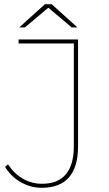

<svg xmlns="http://www.w3.org/2000/svg" viewBox="-20 -887 517 910"><path d="M178 3Q125 3 78.5 -23.5Q32 -50 4 -96L18 -108Q47 -64 88.5 -40Q130 -16 179 -16Q330 -16 330 -196V-681H68V-700H350V-194Q350 -96 307 -46.5Q264 3 178 3ZM71 -757 193 -867H225L347 -757H320L206 -853H212L98 -757Z"/></svg>

Font: Montserrat Thin
Style: Regular
Weight: 100
Designer: Julieta Ulanovsky
Foundry: Julieta Ulanovsky
Version: Version 9.000